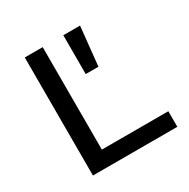

<svg xmlns="http://www.w3.org/2000/svg" viewBox="-160 -849 975 993"><g transform="rotate(-30 328.0 -352.5)"><path d="M116 0V-705H223V-93H620V0ZM346 -473V-705H446L422 -473Z"/></g></svg>

Font: Nunito Sans 7pt SemiExpanded Medium
Style: Regular
Weight: 500
Width: 6
Designer: Vernon Adams
Foundry: Vernon Adams
Version: Version 3.101;gftools[0.9.27]